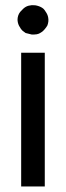

<svg xmlns="http://www.w3.org/2000/svg" viewBox="-20 -710 248 722"><path d="M104.5 -580.1H102.5H99.6Q89.8 -582 76.2 -585.9L64.5 -594.7Q57.6 -601.6 55.7 -606.4Q46.9 -618.2 45.9 -634.8Q45.9 -652.3 55.7 -665Q68.4 -679.7 77.6 -684.6Q86.9 -689.5 98.6 -690.4H99.6H104.5Q115.2 -690.4 120.1 -688.5Q134.8 -684.6 143.6 -676.8Q148.4 -671.9 152.3 -665Q159.2 -655.3 161.1 -644.5Q164.1 -629.9 158.2 -614.3Q154.3 -607.4 148.9 -601.1Q143.6 -594.7 138.7 -590.8Q134.8 -587.9 130.9 -585.9Q127 -583 118.2 -581.1Q111.3 -580.1 107.4 -580.1ZM59.6 -8.8V-511.7H78.1H81.1H83H92.8H102.5H108.4H115.2H123H129.9H148.4V-8.8H129.9H127H125H115.2H105.5H99.6H92.8H85.9H78.1Z"/></svg>

Font: LeFont
Style: Default
Weight: 400
Designer: Leryon MEDIA
Version: Version 1.0